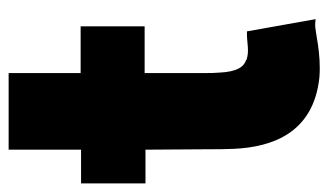

<svg xmlns="http://www.w3.org/2000/svg" viewBox="-194 -596 779 456"><g transform="rotate(-90 196.0 -368.5)"><path d="M-12 -413H68L69 -265C69 -245 69 -224 70 -204C74 -110 109 -14 239 0C297 5 350 -11 366 -10L378 -9L349 -172H341C323 -172 301 -166 282 -173H281V-174C265 -179 253 -195 251 -238V-239C250 -249 250 -258 250 -271V-415H361V-567H250V-738H68V-566H-12Z"/></g></svg>

Font: Rabbid Highway Sign IV
Style: Blk
Weight: 400
Foundry: Cannot Into Space Fonts
Version: Version 0.277